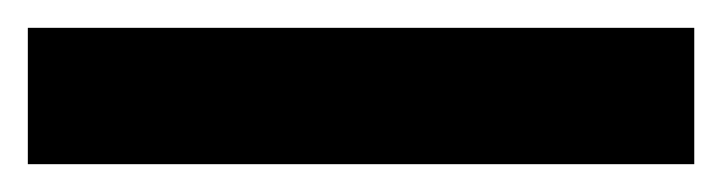

<svg xmlns="http://www.w3.org/2000/svg" viewBox="-22 52 519 138"><path d="M477 170H-2V72H477Z"/></svg>

Font: Noto Sans Myanmar ExtraCondensed
Style: Bold
Weight: 700
Width: 2
Designer: Monotype Design Team
Foundry: Monotype Imaging Inc.
Version: Version 2.107; ttfautohint (v1.8.4.7-5d5b)